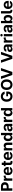

<svg xmlns="http://www.w3.org/2000/svg" viewBox="5554 -6341 797 11945"><g transform="rotate(-90 5952.5 -368.5)"><path d="M59.9 -707H336.6Q415.6 -707 472.8 -676.9Q530.1 -646.8 560 -592.6Q590 -538.5 590 -468Q590 -397.5 559.5 -344Q528.9 -290.4 471.1 -260.4Q413.2 -230.3 333.2 -230.3H155.2V-348.8H309.9Q352.4 -348.8 381.5 -363.7Q410.6 -378.6 424.8 -405.4Q438.9 -432.3 438.9 -468Q438.9 -504.3 424.8 -530.9Q410.6 -557.5 381.6 -571.9Q352.6 -586.3 309.5 -586.3H206.4V0H59.9Z M679.9 -530.3H819.6V-438.2H825.4Q839.5 -486.9 873.5 -512.4Q907.5 -538 952.8 -538Q976.1 -538 998.9 -533.2V-404.1Q989.6 -407.7 971.2 -409.9Q952.8 -412.1 937.1 -412.1Q904.9 -412.1 879.4 -398.2Q853.8 -384.3 839 -359Q824.2 -333.8 824.2 -301.4V0H679.9Z M1030.9 -262.4Q1030.9 -344 1062.8 -406.4Q1094.8 -468.9 1152.8 -503Q1210.9 -537.1 1287.7 -537.1Q1359.3 -537.1 1415.5 -507.1Q1471.7 -477.2 1503.9 -416.5Q1536.1 -355.8 1536.1 -268.6V-227.9H1090V-318.5H1399.8Q1399.8 -350.8 1385.8 -375.7Q1371.8 -400.7 1346.8 -415Q1321.8 -429.2 1289.9 -429.2Q1256.3 -429.2 1230 -413.7Q1203.7 -398.2 1188.9 -371.5Q1174 -344.8 1173.5 -313V-228.1Q1173.5 -188.3 1188.5 -158.7Q1203.4 -129.1 1231.2 -113.4Q1258.9 -97.7 1295.5 -97.7Q1319.7 -97.7 1339.7 -104.7Q1359.7 -111.6 1373.8 -123.1Q1387.8 -134.6 1394.8 -150.6H1532.7Q1522.3 -102.2 1490.5 -65.9Q1458.7 -29.5 1408.1 -9.7Q1357.5 10.2 1293.3 10.2Q1213.1 10.2 1154 -22.9Q1094.8 -56.1 1062.8 -117.6Q1030.9 -179.1 1030.9 -262.4Z M1906.2 -421.8H1588.9V-530.3H1906.2ZM1806.5 -657.2V-162.8Q1806.5 -142.8 1812.7 -131.2Q1818.9 -119.7 1829.9 -115Q1840.9 -110.3 1857 -109.7Q1877.5 -109.2 1913.4 -112.2V1.8Q1880.9 7.4 1837.7 7.4Q1784 7.4 1744.5 -9.1Q1704.9 -25.5 1683.1 -59.3Q1661.2 -93 1661.8 -143V-657.2Z M1969.9 -262.4Q1969.9 -344 2001.8 -406.4Q2033.7 -468.9 2091.8 -503Q2149.9 -537.1 2226.7 -537.1Q2298.3 -537.1 2354.5 -507.1Q2410.6 -477.2 2442.9 -416.5Q2475.1 -355.8 2475.1 -268.6V-227.9H2029V-318.5H2338.7Q2338.7 -350.8 2324.7 -375.7Q2310.8 -400.7 2285.8 -415Q2260.8 -429.2 2228.9 -429.2Q2195.3 -429.2 2169 -413.7Q2142.7 -398.2 2127.8 -371.5Q2113 -344.8 2112.4 -313V-228.1Q2112.4 -188.3 2127.4 -158.7Q2142.4 -129.1 2170.1 -113.4Q2197.8 -97.7 2234.5 -97.7Q2258.7 -97.7 2278.7 -104.7Q2298.7 -111.6 2312.7 -123.1Q2326.8 -134.6 2333.8 -150.6H2471.7Q2461.2 -102.2 2429.4 -65.9Q2397.7 -29.5 2347.1 -9.7Q2296.5 10.2 2232.3 10.2Q2152.1 10.2 2092.9 -22.9Q2033.7 -56.1 2001.8 -117.6Q1969.9 -179.1 1969.9 -262.4Z M2710.4 0H2566.2V-530.3H2703.6V-437.3H2709.3Q2728.2 -484.2 2769.3 -510.6Q2810.4 -537.1 2869 -537.1Q2924.3 -537.1 2965.4 -513.2Q3006.6 -489.3 3029.1 -444.4Q3051.6 -399.5 3051.6 -338V0H2907.4V-312.8Q2907.4 -345.5 2896.2 -368.8Q2885.1 -392 2863.8 -404.6Q2842.5 -417.1 2812.1 -417.1Q2781.9 -417.1 2758.8 -404.1Q2735.7 -391.1 2723.1 -366.4Q2710.4 -341.7 2710.4 -307.3Z M3143.4 -264.8Q3143.4 -352.8 3172.2 -414.2Q3201 -475.7 3249.8 -506.4Q3298.6 -537.1 3358.9 -537.1Q3398.9 -537.1 3428.3 -524.3Q3457.7 -511.6 3476.1 -491.8Q3494.4 -472.1 3506.5 -447.4L3509.5 -441.3H3513.7V-707H3658.3V0H3516V-84.4H3509.5L3506.5 -78.3Q3494 -54.1 3475.4 -35.3Q3456.8 -16.5 3427.6 -4Q3398.4 8.5 3359 8.5Q3298 8.5 3249 -23.2Q3199.9 -55 3171.7 -116.9Q3143.4 -178.9 3143.4 -264.8ZM3517.7 -265.6Q3517.7 -313.6 3504.5 -348.7Q3491.3 -383.8 3465.6 -402.7Q3440 -421.6 3403.9 -421.6Q3367.8 -421.6 3342.5 -402.3Q3317.1 -382.9 3304 -347.6Q3290.8 -312.3 3290.8 -265.6Q3290.8 -218.5 3304 -182.8Q3317.1 -147 3342.5 -127Q3367.8 -107 3403.9 -107Q3439.6 -107 3465.2 -126.6Q3490.8 -146.2 3504.3 -182.2Q3517.7 -218.2 3517.7 -265.6Z M4017.2 -225.3 3970.3 -221.4Q3931.8 -218 3909.8 -200.2Q3887.9 -182.4 3887.9 -152.6Q3887.9 -133 3897.9 -119.1Q3907.9 -105.2 3926.1 -98Q3944.3 -90.7 3967.2 -90.7Q3999.8 -90.7 4025.3 -103.8Q4050.7 -116.9 4065 -139.5Q4079.3 -162.1 4079.3 -189.6L4078.2 -360.7Q4078.2 -383.3 4068.6 -399.2Q4059 -415.1 4039.9 -423.2Q4020.7 -431.3 3994 -431.3Q3957.7 -431.3 3934.7 -415.9Q3911.7 -400.5 3905.8 -372.7H3768.1Q3772.9 -419.5 3801 -456.9Q3829.1 -494.3 3879.2 -515.7Q3929.2 -537.1 3997.3 -537.1Q4059.2 -537.1 4109.8 -518.2Q4160.4 -499.3 4191.5 -458.9Q4222.5 -418.5 4222.5 -357.3V0H4085.3V-73.4H4081.4Q4068.4 -48.4 4046.9 -30Q4025.5 -11.5 3995.3 -0.8Q3965.1 9.9 3926 9.9Q3874.7 9.9 3835 -8.2Q3795.4 -26.4 3772.6 -62.1Q3749.8 -97.8 3749.8 -148.2Q3749.8 -231.2 3804.5 -268.7Q3859.2 -306.3 3946.8 -311.6Q3961.5 -313.1 4037.2 -316.4L4085.1 -318.3L4086.1 -229Q4066.2 -228.4 4017.2 -225.3Z M4332.3 -530.3H4471.9V-438.2H4477.8Q4491.9 -486.9 4525.9 -512.4Q4559.9 -538 4605.1 -538Q4628.4 -538 4651.3 -533.2V-404.1Q4642 -407.7 4623.6 -409.9Q4605.2 -412.1 4589.4 -412.1Q4557.3 -412.1 4531.7 -398.2Q4506.1 -384.3 4491.3 -359Q4476.5 -333.8 4476.5 -301.4V0H4332.3Z M4684.9 -264.8Q4684.9 -352.8 4713.7 -414.2Q4742.5 -475.7 4791.3 -506.4Q4840.1 -537.1 4900.4 -537.1Q4940.4 -537.1 4969.8 -524.3Q4999.2 -511.6 5017.6 -491.8Q5035.9 -472.1 5048 -447.4L5051 -441.3H5055.2V-707H5199.8V0H5057.5V-84.4H5051L5048 -78.3Q5035.5 -54.1 5016.9 -35.3Q4998.3 -16.5 4969.1 -4Q4939.9 8.5 4900.5 8.5Q4839.5 8.5 4790.5 -23.2Q4741.4 -55 4713.2 -116.9Q4684.9 -178.9 4684.9 -264.8ZM5059.2 -265.6Q5059.2 -313.6 5046 -348.7Q5032.8 -383.8 5007.1 -402.7Q4981.5 -421.6 4945.4 -421.6Q4909.3 -421.6 4884 -402.3Q4858.6 -382.9 4845.5 -347.6Q4832.3 -312.3 4832.3 -265.6Q4832.3 -218.5 4845.5 -182.8Q4858.6 -147 4884 -127Q4909.3 -107 4945.4 -107Q4981.1 -107 5006.7 -126.6Q5032.3 -146.2 5045.8 -182.2Q5059.2 -218.2 5059.2 -265.6Z M5926.4 -586.7Q5871.8 -586.7 5830.4 -559.5Q5789 -532.3 5765.9 -479.9Q5742.7 -427.5 5742.7 -354.1Q5742.7 -280.1 5765.3 -227.7Q5787.9 -175.3 5829.7 -147.8Q5871.4 -120.4 5927.9 -120.4Q5978.5 -120.4 6015.3 -138.8Q6052 -157.2 6071.3 -191.2Q6090.7 -225.3 6090.7 -270.6L6120.9 -266.3H5937.6V-377.7H6232.4V-288.8Q6232.4 -197.9 6193.4 -130.3Q6154.3 -62.6 6085.3 -26.4Q6016.3 9.8 5927.3 9.8Q5828.6 9.8 5753.2 -34.4Q5677.7 -78.5 5636 -160.6Q5594.2 -242.6 5594.2 -353Q5594.2 -465 5637.4 -547.3Q5680.5 -629.6 5755.2 -673.2Q5830 -716.8 5923.7 -716.8Q6002.9 -716.8 6068.3 -686.6Q6133.7 -656.4 6175 -602.5Q6216.4 -548.6 6226.3 -479.1H6076.9Q6067.2 -512.9 6046.4 -537Q6025.5 -561 5995.3 -573.9Q5965.2 -586.7 5926.4 -586.7Z M6657.3 9.8Q6562.6 9.8 6487.7 -33.6Q6412.7 -76.9 6369.9 -159.4Q6327.1 -241.9 6327.1 -353.5Q6327.1 -466.6 6369.9 -548.7Q6412.7 -630.7 6487.7 -673.7Q6562.6 -716.8 6657.3 -716.8Q6752 -716.8 6826.9 -673.7Q6901.9 -630.7 6944.7 -548.7Q6987.5 -466.6 6987.5 -353.5Q6987.5 -241.4 6944.7 -159.1Q6901.9 -76.9 6826.9 -33.6Q6752 9.8 6657.3 9.8ZM6657.3 -586.7Q6602.3 -586.7 6561.3 -559.8Q6520.3 -532.9 6498 -480.4Q6475.7 -428 6475.7 -353.5Q6475.7 -279 6498 -226.6Q6520.3 -174.2 6561.3 -147.3Q6602.3 -120.4 6657.3 -120.4Q6712.8 -120.4 6753.6 -147.3Q6794.3 -174.2 6816.6 -226.6Q6839 -279 6839 -353.5Q6839 -428 6816.6 -480.4Q6794.3 -532.9 6753.6 -559.8Q6712.8 -586.7 6657.3 -586.7Z M7349.5 -167.9H7356.2L7528.7 -707H7691.7L7447.3 0H7258.9L7014.5 -707H7177.5Z M8355.4 -167.9H8362.1L8534.6 -707H8697.6L8453.2 0H8264.8L8020.3 -707H8183.3Z M8958.1 -225.3 8911.3 -221.4Q8872.7 -218 8850.8 -200.2Q8828.8 -182.4 8828.8 -152.6Q8828.8 -133 8838.8 -119.1Q8848.9 -105.2 8867.1 -98Q8885.3 -90.7 8908.1 -90.7Q8940.7 -90.7 8966.2 -103.8Q8991.7 -116.9 9005.9 -139.5Q9020.2 -162.1 9020.2 -189.6L9019.1 -360.7Q9019.1 -383.3 9009.5 -399.2Q8999.9 -415.1 8980.8 -423.2Q8961.7 -431.3 8934.9 -431.3Q8898.6 -431.3 8875.6 -415.9Q8852.6 -400.5 8846.7 -372.7H8709.1Q8713.8 -419.5 8741.9 -456.9Q8770 -494.3 8820.1 -515.7Q8870.1 -537.1 8938.2 -537.1Q9000.2 -537.1 9050.7 -518.2Q9101.3 -499.3 9132.4 -458.9Q9163.4 -418.5 9163.4 -357.3V0H9026.3V-73.4H9022.4Q9009.3 -48.4 8987.9 -30Q8966.5 -11.5 8936.2 -0.8Q8906 9.9 8866.9 9.9Q8815.6 9.9 8775.9 -8.2Q8736.3 -26.4 8713.5 -62.1Q8690.7 -97.8 8690.7 -148.2Q8690.7 -231.2 8745.4 -268.7Q8800.1 -306.3 8887.7 -311.6Q8902.4 -313.1 8978.1 -316.4L9026 -318.3L9027 -229Q9007.2 -228.4 8958.1 -225.3Z M9273.2 -530.3H9412.8V-438.2H9418.7Q9432.8 -486.9 9466.8 -512.4Q9500.8 -538 9546 -538Q9569.3 -538 9592.2 -533.2V-404.1Q9582.9 -407.7 9564.5 -409.9Q9546.1 -412.1 9530.3 -412.1Q9498.2 -412.1 9472.6 -398.2Q9447.1 -384.3 9432.2 -359Q9417.4 -333.8 9417.4 -301.4V0H9273.2Z M9663.3 -530.3H9807.6V0H9663.3ZM9656.1 -673.3Q9656.1 -693.3 9667 -710.2Q9677.8 -727 9695.9 -736.8Q9714 -746.6 9735.2 -746.6Q9756.7 -746.6 9774.8 -736.8Q9792.9 -727 9803.5 -710.2Q9814.1 -693.3 9814.1 -673.3Q9814.1 -653.7 9803.5 -636.6Q9792.9 -619.5 9774.8 -609.7Q9756.7 -599.9 9735.2 -599.9Q9714 -599.9 9695.9 -609.7Q9677.8 -619.5 9667 -636.6Q9656.1 -653.7 9656.1 -673.3Z M10162.2 -225.3 10115.4 -221.4Q10076.8 -218 10054.9 -200.2Q10032.9 -182.4 10032.9 -152.6Q10032.9 -133 10042.9 -119.1Q10053 -105.2 10071.2 -98Q10089.4 -90.7 10112.2 -90.7Q10144.8 -90.7 10170.3 -103.8Q10195.8 -116.9 10210 -139.5Q10224.3 -162.1 10224.3 -189.6L10223.2 -360.7Q10223.2 -383.3 10213.6 -399.2Q10204 -415.1 10184.9 -423.2Q10165.8 -431.3 10139 -431.3Q10102.7 -431.3 10079.7 -415.9Q10056.7 -400.5 10050.8 -372.7H9913.2Q9917.9 -419.5 9946 -456.9Q9974.1 -494.3 10024.2 -515.7Q10074.2 -537.1 10142.3 -537.1Q10204.3 -537.1 10254.8 -518.2Q10305.4 -499.3 10336.5 -458.9Q10367.5 -418.5 10367.5 -357.3V0H10230.4V-73.4H10226.5Q10213.4 -48.4 10192 -30Q10170.6 -11.5 10140.3 -0.8Q10110.1 9.9 10071 9.9Q10019.7 9.9 9980 -8.2Q9940.4 -26.4 9917.6 -62.1Q9894.8 -97.8 9894.8 -148.2Q9894.8 -231.2 9949.5 -268.7Q10004.2 -306.3 10091.8 -311.6Q10106.5 -313.1 10182.2 -316.4L10230.1 -318.3L10231.1 -229Q10211.3 -228.4 10162.2 -225.3Z M10480.3 -707H10624.5V-441.3H10629.2Q10630.7 -443.8 10631.7 -446.1Q10632.6 -448.4 10633.6 -450.9Q10647.2 -476 10665.5 -494.5Q10683.8 -513 10712.3 -525Q10740.7 -537.1 10779.7 -537.1Q10840 -537.1 10889.1 -506.4Q10938.2 -475.7 10967 -414.2Q10995.8 -352.8 10995.8 -264.8Q10995.8 -178.9 10967.5 -116.9Q10939.3 -55 10890.4 -23.2Q10841.6 8.5 10779.6 8.5Q10741.2 8.5 10711.7 -4Q10682.3 -16.5 10663.7 -35.3Q10645.2 -54.1 10632.1 -78.3L10629.2 -84.4H10622.2V0H10480.3ZM10734.3 -107Q10770.4 -107 10795.9 -127Q10821.5 -147 10834.6 -182.8Q10847.8 -218.5 10847.8 -265.6Q10847.8 -312.3 10834.9 -347.6Q10821.9 -382.9 10796.4 -402.3Q10770.8 -421.6 10734.3 -421.6Q10698.6 -421.6 10673.5 -402.7Q10648.3 -383.8 10634.9 -348.7Q10621.5 -313.6 10621.5 -265.6Q10621.5 -217.7 10634.9 -181.9Q10648.3 -146.2 10673.7 -126.6Q10699 -107 10734.3 -107Z M11297.5 -113.1Q11303.1 -113.1 11316.5 -114.2V-0.6Q11304.9 0 11287.3 0Q11223.6 0 11179.6 -17.9Q11135.5 -35.7 11112.1 -74.1Q11088.6 -112.4 11088.6 -172.2V-707H11232.9V-175Q11232.9 -154.2 11239.3 -140.7Q11245.7 -127.1 11260.2 -120.1Q11274.6 -113.1 11297.5 -113.1Z M11365.4 -262.4Q11365.4 -344 11397.3 -406.4Q11429.2 -468.9 11487.3 -503Q11545.4 -537.1 11622.2 -537.1Q11693.8 -537.1 11750 -507.1Q11806.2 -477.2 11838.4 -416.5Q11870.6 -355.8 11870.6 -268.6V-227.9H11424.5V-318.5H11734.2Q11734.2 -350.8 11720.3 -375.7Q11706.3 -400.7 11681.3 -415Q11656.3 -429.2 11624.4 -429.2Q11590.8 -429.2 11564.5 -413.7Q11538.2 -398.2 11523.3 -371.5Q11508.5 -344.8 11508 -313V-228.1Q11508 -188.3 11522.9 -158.7Q11537.9 -129.1 11565.6 -113.4Q11593.3 -97.7 11630 -97.7Q11654.2 -97.7 11674.2 -104.7Q11694.2 -111.6 11708.2 -123.1Q11722.3 -134.6 11729.3 -150.6H11867.2Q11856.7 -102.2 11824.9 -65.9Q11793.2 -29.5 11742.6 -9.7Q11692 10.2 11627.8 10.2Q11547.6 10.2 11488.4 -22.9Q11429.2 -56.1 11397.3 -117.6Q11365.4 -179.1 11365.4 -262.4Z"/></g></svg>

Font: Pretendard GOV Variable
Style: Regular
Weight: 400
Designer: Base glyphs from Inter by Rasmus Andersson; Hangul glyphs from Noto Sans CJK(Source Han Sans) by Jang Soo-young and Kang
Foundry: Kil Hyung-jin
Version: Version 1.307;Glyphs 3.2 (3192)